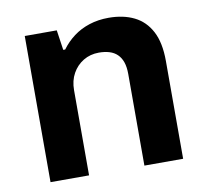

<svg xmlns="http://www.w3.org/2000/svg" viewBox="-65 -609 733 681"><g transform="rotate(-10 301.0 -269.0)"><path d="M63.9 0V-526.4H179.2L189.8 -454.3H196.8Q215.5 -479.8 240.7 -498.7Q266 -517.7 298 -528Q330.1 -538.4 367.7 -538.4Q420.5 -538.4 459.4 -519.2Q498.4 -500 519.9 -459.2Q541.5 -418.3 541.5 -352.2V0H402V-329.7Q402 -355.3 395.9 -372.8Q389.8 -390.2 378.3 -401.3Q366.8 -412.5 350 -417.6Q333.2 -422.7 312.3 -422.7Q281 -422.7 256.2 -407.7Q231.5 -392.7 217.1 -366.8Q202.7 -340.8 202.7 -306.9V0Z"/></g></svg>

Font: Archivo SemiBold
Style: Regular
Weight: 600
Designer: Hector Gatti
Foundry: Omnibus-Type
Version: Version 2.001